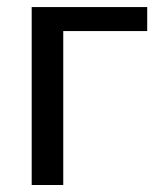

<svg xmlns="http://www.w3.org/2000/svg" viewBox="-20 -527 453 547"><path d="M399.4 -438.5Q338.9 -438.5 160.2 -438.5Q160.2 -329.1 160.2 0Q137.7 0 70.3 0Q70.3 -79.1 70.3 -316.4Q70.3 -364.3 70.3 -506.8Q152.3 -506.8 399.4 -506.8Q399.4 -489.3 399.4 -438.5Z"/></svg>

Font: Lato
Style: Regular
Weight: 400
Designer: Lukasz Dziedzic with Adam Twardoch and Botio Nikoltchev
Version: Version 2.015; 2015-08-06; http://www.latofonts.com/